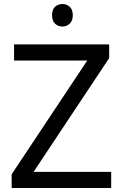

<svg xmlns="http://www.w3.org/2000/svg" viewBox="-20 -935 612 955"><path d="M533 0H38V-68L414 -634H50V-714H523V-646L147 -80H533ZM291 -915Q311 -915 326.5 -901.5Q342 -888 342 -859Q342 -831 326.5 -817Q311 -803 291 -803Q269 -803 254 -817Q239 -831 239 -859Q239 -888 254 -901.5Q269 -915 291 -915Z"/></svg>

Font: Noto Sans Bengali UI
Style: Regular
Weight: 400
Designer: Jelle Bosma - Monotype Design Team
Foundry: Monotype Imaging Inc.
Version: Version 2.003; ttfautohint (v1.8.4.7-5d5b)